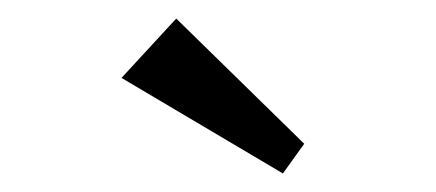

<svg xmlns="http://www.w3.org/2000/svg" viewBox="-20 -689 470 207"><path d="M308 -534 285 -502 111 -605 170 -669Z"/></svg>

Font: Galdeano
Style: Regular
Weight: 400
Designer: Dario Manuel Muhafara
Foundry: Dario Manuel Muhafara
Version: Version 1.001